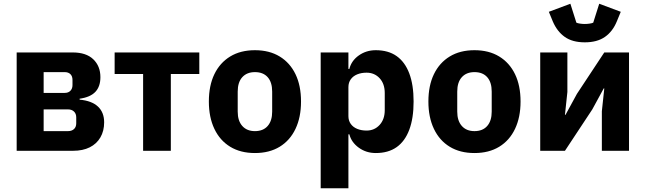

<svg xmlns="http://www.w3.org/2000/svg" viewBox="-20 -805 3447 1025"><path d="M69 0V-525H368Q440 -525 478 -488.5Q516 -452 516 -393Q516 -343 489 -314.5Q462 -286 405 -278V-273Q470 -267 503 -236Q536 -205 536 -152Q536 -106 516 -71.5Q496 -37 459 -18.5Q422 0 370 0ZM213 -105H343Q363 -105 375 -116Q387 -127 387 -147V-178Q387 -198 375 -209.5Q363 -221 343 -221H213ZM213 -309H325Q345 -309 356 -320.5Q367 -332 367 -351V-378Q367 -398 356 -409Q345 -420 325 -420H213Z M744 0V-410H592V-525H1044V-410H892V0Z M1341 12Q1264 12 1209 -21.5Q1154 -55 1124.5 -117Q1095 -179 1095 -263Q1095 -348 1124.5 -409Q1154 -470 1209 -503.5Q1264 -537 1341 -537Q1418 -537 1473 -503.5Q1528 -470 1557.5 -409Q1587 -348 1587 -263Q1587 -179 1557.5 -117Q1528 -55 1473 -21.5Q1418 12 1341 12ZM1341 -105Q1385 -105 1409 -132.5Q1433 -160 1433 -209V-316Q1433 -366 1409 -393Q1385 -420 1341 -420Q1298 -420 1273.5 -393Q1249 -366 1249 -316V-209Q1249 -160 1273.5 -132.5Q1298 -105 1341 -105Z M1692 200V-525H1840V-437H1845Q1856 -481 1895.5 -509Q1935 -537 1986 -537Q2053 -537 2097.5 -505.5Q2142 -474 2165 -413Q2188 -352 2188 -263Q2188 -174 2165 -112.5Q2142 -51 2097.5 -19.5Q2053 12 1986 12Q1935 12 1895.5 -16.5Q1856 -45 1845 -88H1840V200ZM1937 -108Q1979 -108 2006.5 -138Q2034 -168 2034 -217V-308Q2034 -358 2006.5 -387.5Q1979 -417 1937 -417Q1909 -417 1887 -408Q1865 -399 1852.5 -381.5Q1840 -364 1840 -340V-185Q1840 -161 1852.5 -143.5Q1865 -126 1887 -117Q1909 -108 1937 -108Z M2513 12Q2436 12 2381 -21.5Q2326 -55 2296.5 -117Q2267 -179 2267 -263Q2267 -348 2296.5 -409Q2326 -470 2381 -503.5Q2436 -537 2513 -537Q2590 -537 2645 -503.5Q2700 -470 2729.5 -409Q2759 -348 2759 -263Q2759 -179 2729.5 -117Q2700 -55 2645 -21.5Q2590 12 2513 12ZM2513 -105Q2557 -105 2581 -132.5Q2605 -160 2605 -209V-316Q2605 -366 2581 -393Q2557 -420 2513 -420Q2470 -420 2445.5 -393Q2421 -366 2421 -316V-209Q2421 -160 2445.5 -132.5Q2470 -105 2513 -105Z M2864 0V-525H3009V-314L2996 -192H2999L3060 -304L3206 -525H3338V0H3193V-211L3206 -333H3203L3142 -221L2996 0ZM3102 -579Q3036 -579 2995 -608Q2954 -637 2931 -691L2910 -742L3025 -785L3057 -684Q3063 -681 3076 -679Q3089 -677 3102 -677Q3115 -677 3128 -679Q3141 -681 3147 -684L3179 -785L3294 -742L3273 -691Q3251 -637 3209.5 -608Q3168 -579 3102 -579Z"/></svg>

Font: IBM Plex Sans
Style: Bold
Weight: 700
Designer: Mike Abbink, Paul van der Laan, Pieter van Rosmalen
Foundry: Bold Monday
Version: Version 3.201